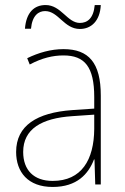

<svg xmlns="http://www.w3.org/2000/svg" viewBox="-20 -732 498 762"><path d="M79 -618H103C108 -672 134 -688 159 -688C212 -688 234 -617 297 -617C342 -617 377 -649 380 -712H356C351 -658 326 -641 297 -641C247 -641 223 -712 161 -712C116 -712 84 -683 79 -618ZM232 -537C182 -537 133 -523 88 -501L98 -476C147 -502 190 -512 232 -512C316 -512 354 -467 354 -347V-301L266 -295C127 -285 44 -234 44 -129C44 -49 91 10 189 10C286 10 331 -42 353 -99H355L358 0H380V-353C380 -483 332 -537 232 -537ZM267 -271 354 -277V-220C353 -98 304 -14 189 -14C114 -14 72 -57 72 -129C72 -220 145 -263 267 -271Z"/></svg>

Font: Noto Sans Sinhala UI SemiCondensed Thin
Style: Regular
Weight: 100
Width: 4
Designer: Jelle Bosma - Monotype Design Team
Foundry: Monotype Imaging Inc.
Version: Version 2.006